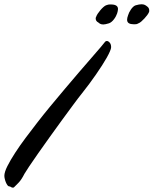

<svg xmlns="http://www.w3.org/2000/svg" viewBox="-88 -860 708 886"><path d="M291 -430.2Q274.4 -409.7 249.8 -376.2Q225.1 -342.8 197 -304.4Q168.9 -266.1 140.4 -226.1Q111.8 -186 87.6 -151.6Q63.5 -117.2 46.6 -92Q29.8 -66.9 24.9 -58.1Q11.2 -30.8 -2.4 -16.8Q-16.1 -2.9 -22 2.9Q-24.4 5.4 -25.9 5.6Q-27.3 5.9 -28.8 5.9Q-33.7 5.9 -37.6 2.9Q-41.5 0 -45.9 0Q-49.8 0 -53.7 -5.4Q-57.6 -10.7 -60.8 -18.3Q-64 -25.9 -65.9 -34.2Q-67.9 -42.5 -67.9 -48.8Q-67.9 -65.4 -54 -93.3Q-40 -121.1 -18.3 -154.5Q3.4 -188 30.3 -223.9Q57.1 -259.8 83 -293Q110.8 -329.1 144.5 -369.9Q178.2 -410.6 212.2 -450.9Q246.1 -491.2 278.3 -528.6Q310.5 -565.9 336.2 -595.5Q361.8 -625 377.9 -643.8Q394 -662.6 396 -666Q399.4 -670.9 404.8 -670.9Q411.6 -670.9 418.2 -663.3Q424.8 -655.8 424.8 -642.1Q424.8 -635.7 419.4 -623.3Q414.1 -610.8 404.8 -594.2Q395.5 -577.6 382.8 -557.9Q370.1 -538.1 355.2 -516.6Q340.3 -495.1 324 -473.1Q307.6 -451.2 291 -430.2ZM452.6 -798.3Q450.7 -792.5 447 -785.4Q443.4 -778.3 438.2 -771.5Q433.1 -764.6 427 -759.5Q420.9 -754.4 414.6 -752.4Q397.5 -747.1 388.7 -747.1Q380.4 -747.1 375 -749.8Q369.6 -752.4 365.7 -756.3Q353.5 -762.2 353.5 -775.4Q353.5 -777.8 354.2 -779.3Q355 -780.8 356 -783.2Q357.9 -789.1 363 -796.9Q368.2 -804.7 374.8 -812.5Q381.3 -820.3 388.4 -826.7Q395.5 -833 400.9 -835.4Q406.7 -837.9 411.1 -838.6Q415.5 -839.4 418 -839.4H423.8Q456.5 -839.4 456.5 -818.4Q456.5 -813.5 455.3 -808.8Q454.1 -804.2 452.6 -798.3ZM502.9 -789.1Q504.4 -794.9 507.8 -802Q511.2 -809.1 515.9 -815.9Q520.5 -822.8 526.1 -828.1Q531.7 -833.5 537.6 -835.4Q545.9 -837.9 553 -839.1Q560.1 -840.3 564.9 -840.3Q573.7 -840.3 579.6 -837.6Q585.4 -835 589.8 -831.1Q600.6 -824.2 600.6 -812Q600.6 -809.6 600.6 -808.1Q600.6 -806.6 599.6 -804.2Q597.2 -798.3 591.6 -790.5Q585.9 -782.7 578.6 -774.9Q571.3 -767.1 564 -760.7Q556.6 -754.4 550.8 -752.4Q544.9 -749 540.8 -748.5Q536.6 -748 533.7 -748H528.8Q514.6 -748 506.6 -752.9Q498.5 -757.8 498.5 -769Q498.5 -777.3 502.9 -789.1Z"/></svg>

Font: Oregano
Style: Italic
Weight: 400
Italic angle: -12°
Designer: Astigmatic (AOETI)
Foundry: Astigmatic (AOETI)
Version: Version 1.000